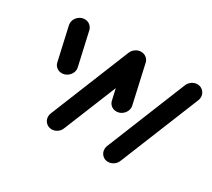

<svg xmlns="http://www.w3.org/2000/svg" viewBox="-106 -704 980 889"><g transform="rotate(30 384.5 -259.5)"><path d="M501.5 -43.3Q501.5 -52.2 504.8 -61.1L675.9 -484.1Q681.9 -499.3 695.2 -508.9Q708.5 -518.5 724.4 -518.5Q743.3 -518.5 755.9 -505.6Q768.5 -492.6 768.5 -474.4Q768.5 -466.3 765.2 -457.4L593.7 -34.4Q588.1 -19.3 574.6 -9.6Q561.1 0 544.8 0Q525.9 0 513.7 -12.8Q501.5 -25.6 501.5 -43.3ZM111.5 -283 72.2 -457.8Q71.1 -463 71.1 -467.4Q71.1 -480.7 78.1 -492.4Q85.2 -504.1 97 -511.3Q108.9 -518.5 123 -518.5Q138.9 -518.5 150.7 -508.7Q162.6 -498.9 165.9 -483.7L205.2 -309.3Q206.3 -304.4 206.3 -299.6Q206.3 -286.3 199.3 -274.6Q192.2 -263 180.2 -255.7Q168.1 -248.5 154.1 -248.5Q137.8 -248.5 126.1 -258.1Q114.4 -267.8 111.5 -283ZM200 -43.7Q200 -52.2 203.3 -61.1L374.8 -484.4Q380.7 -499.3 394.1 -508.9Q407.4 -518.5 423.3 -518.5Q442.2 -518.5 454.8 -505.6Q467.4 -492.6 467.4 -474.8Q467.4 -466.3 464.1 -457.4L292.2 -34.4Q287 -19.3 273.3 -9.6Q259.6 0 243.7 0Q224.8 0 212.4 -13Q200 -25.9 200 -43.7ZM418.9 -255.9 373.3 -457.8Q372.2 -463 372.2 -467.4Q372.2 -480.7 379.3 -492.4Q386.3 -504.1 398.1 -511.3Q410 -518.5 424.1 -518.5Q440.4 -518.5 452.2 -508.7Q464.1 -498.9 467 -483.7L512.2 -282.2Q513.3 -277.4 513.3 -272.6Q513.3 -259.3 506.3 -247.6Q499.3 -235.9 487.4 -228.7Q475.6 -221.5 461.5 -221.5Q445.2 -221.5 433.5 -231.1Q421.9 -240.7 418.9 -255.9Z"/></g></svg>

Font: 26F Galaxy Sans Extra Bold
Style: Italic
Weight: 800
Italic angle: -5°
Designer: C₂₉H₂₅N₃O₅
Version: Version 1.200